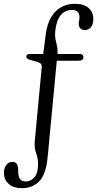

<svg xmlns="http://www.w3.org/2000/svg" viewBox="-90 -743 508 1004"><path d="M210.5 -462V-460.5H326Q346.5 -460.5 346.5 -443.5Q346.5 -425.5 318.5 -425.5H207L159.5 75Q151 168.5 115.5 204.8Q80 241 25.5 241Q-21 241 -45.2 218Q-69.5 195 -69.5 162.5Q-69.5 135.5 -57 119.5Q-44.5 103.5 -25 103.5Q-2 103.5 3 127Q5.5 139.5 5.2 150.2Q5 161 7 172.5Q12 206 44.5 206Q71 206 90.5 183.2Q110 160.5 109 109.5Q108.5 83.5 98.5 56.8Q88.5 30 92 -6.5L128 -389Q129.5 -402.5 124 -408.8Q118.5 -415 104.5 -419.5L64.5 -431Q47.5 -436 47.5 -447Q47.5 -460.5 66.5 -460.5H136L149 -561.5Q159 -640.5 199.2 -681.8Q239.5 -723 301.5 -723Q348.5 -723 373.2 -701.2Q398 -679.5 398 -645Q398 -616.5 385.8 -601.2Q373.5 -586 353.5 -586Q328 -586 322 -611Q320.5 -623.5 323.5 -633.5Q326.5 -643.5 325.5 -658.5Q321.5 -691 287 -691Q252.5 -691 229.5 -666.2Q206.5 -641.5 199 -583Q196.5 -558 200.2 -538.5Q204 -519 208.2 -501.2Q212.5 -483.5 210.5 -462Z"/></svg>

Font: Fraunces 9pt Soft Light
Style: Regular
Weight: 300
Version: Version 1.000;[0bf87f6ff]